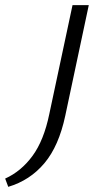

<svg xmlns="http://www.w3.org/2000/svg" viewBox="-149 -434 399 744"><path d="M42 8 132 -414H195L104 14Q79 132 23 198.5Q-33 265 -117 290L-129 258Q-67 230 -23 170Q21 110 42 8Z"/></svg>

Font: Ysabeau Infant
Style: Italic
Weight: 400
Italic angle: -12°
Designer: Christian Thalmann (Catharsis Fonts)
Version: Version 2.001;gftools[0.9.30]; featfreeze: ss01,ss02,lnum